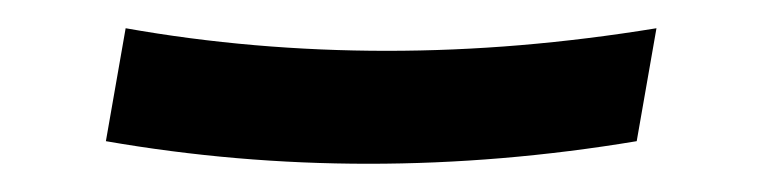

<svg xmlns="http://www.w3.org/2000/svg" viewBox="-20 -400 540 136"><path d="M241 -284Q194 -284 147.5 -288Q101 -292 55 -300L69 -380Q114 -372 160.5 -368Q207 -364 254 -364Q301 -364 348.5 -368Q396 -372 445 -380L431 -300Q383 -292 335.5 -288Q288 -284 241 -284Z"/></svg>

Font: Iosevka Term Curly Md Obl
Style: Regular
Weight: 500
Italic angle: -9°
Designer: Belleve Invis
Foundry: Belleve Invis
Version: Version 32.3.0